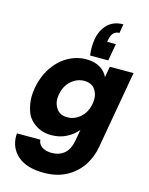

<svg xmlns="http://www.w3.org/2000/svg" viewBox="-160 -966 1035 1338"><g transform="rotate(15 357.5 -296.5)"><path d="M391 -598Q387 -626 387 -654Q387 -685 392 -716Q405 -786 447.5 -827Q490 -868 559 -868L548 -803Q496 -803 484 -737L481 -721H544L522 -598ZM374 -566Q433 -566 473 -542Q513 -518 530 -479L544 -558H715L617 -1Q604 76 562.5 138.5Q521 201 452 238Q383 275 290 275Q166 275 102 219.5Q38 164 38 77Q38 67 39 58H208Q210 90 237 108.5Q264 127 308 127Q361 127 397.5 96.5Q434 66 446 -1L460 -80Q428 -41 380 -16.5Q332 8 273 8Q204 8 154 -27.5Q104 -63 87.5 -115Q71 -167 71 -212Q71 -244 77 -280Q93 -366 136.5 -431Q180 -496 242.5 -531Q305 -566 374 -566ZM495 -279Q498 -297 498 -313Q498 -353 473.5 -385Q449 -417 398 -417Q347 -417 305 -380.5Q263 -344 251 -280Q248 -262 248 -247Q248 -206 273 -173.5Q298 -141 349 -141Q400 -141 442 -178Q484 -215 495 -279Z"/></g></svg>

Font: Fz Poppins
Style: Bold Italic
Weight: 700
Italic angle: -10°
Designer: Ninad Kale (Devanagari), Jonny Pinhorn (Latin)
Foundry: Indian Type Foundry
Version: Vit hóa bi Vntype.Com & FontZin.Com